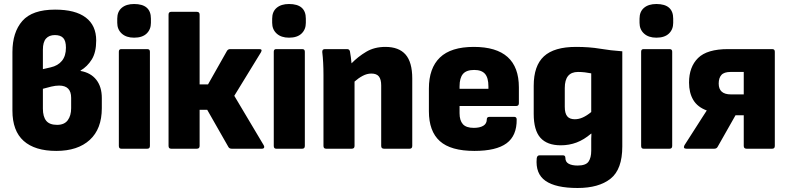

<svg xmlns="http://www.w3.org/2000/svg" viewBox="-20 -742 3933 958"><path d="M261 11Q154 11 98 -39Q42 -89 42 -190V-482Q42 -581 91.5 -637.5Q141 -694 255 -694Q356 -694 408 -654.5Q460 -615 460 -540Q460 -481 438 -445.5Q416 -410 382 -390V-388Q433 -379 460.5 -344Q488 -309 488 -253V-202Q488 -99 428 -44Q368 11 261 11ZM194 -397 233 -406Q269 -414 289 -438.5Q309 -463 309 -504Q309 -538 295.5 -552.5Q282 -567 254 -567Q225 -567 209.5 -549.5Q194 -532 194 -494ZM265 -119Q301 -119 318 -142Q335 -165 335 -202V-254Q335 -315 275 -315Q257 -315 236 -310Q215 -305 194 -299V-200Q194 -160 210.5 -139.5Q227 -119 265 -119Z M585 0Q573 0 573 -14V-484Q573 -497 585 -497H715Q728 -497 728 -484V-14Q728 0 715 0ZM649 -554Q610 -554 587.5 -574.5Q565 -595 565 -628V-649Q565 -684 587.5 -703Q610 -722 649 -722Q733 -722 733 -649V-628Q733 -595 711.5 -574.5Q690 -554 649 -554Z M1296 -17Q1300 -10 1297.5 -5Q1295 0 1287 0H1136Q1125 0 1120 -8L1014 -194H976V-14Q976 0 962 0H834Q821 0 821 -14V-669Q821 -683 834 -683H962Q976 -683 976 -669V-321H1018L1113 -489Q1119 -497 1128 -497H1274Q1291 -497 1282 -481L1149 -264Z M1358 0Q1346 0 1346 -14V-484Q1346 -497 1358 -497H1488Q1501 -497 1501 -484V-14Q1501 0 1488 0ZM1422 -554Q1383 -554 1360.5 -574.5Q1338 -595 1338 -628V-649Q1338 -684 1360.5 -703Q1383 -722 1422 -722Q1506 -722 1506 -649V-628Q1506 -595 1484.5 -574.5Q1463 -554 1422 -554Z M1607 0Q1594 0 1594 -14V-368Q1594 -400 1592.5 -428.5Q1591 -457 1588 -482Q1587 -497 1601 -497H1712Q1723 -497 1726 -486Q1731 -459 1734 -426Q1766 -459 1807 -483.5Q1848 -508 1903 -508Q1970 -508 2003.5 -470Q2037 -432 2037 -350V-14Q2037 0 2024 0H1896Q1882 0 1882 -14V-316Q1882 -346 1870.5 -360.5Q1859 -375 1833 -375Q1811 -375 1789.5 -363.5Q1768 -352 1749 -335V-14Q1749 0 1735 0Z M2347 11Q2229 11 2174.5 -38Q2120 -87 2120 -187V-300Q2120 -402 2175 -455Q2230 -508 2344 -508Q2569 -508 2569 -306V-227Q2569 -213 2555 -213H2273V-177Q2273 -141 2289.5 -122.5Q2306 -104 2344 -104Q2374 -104 2391.5 -114.5Q2409 -125 2409 -147Q2409 -159 2423 -159H2545Q2558 -159 2558 -146Q2559 -65 2507.5 -27Q2456 11 2347 11ZM2273 -299H2417V-311Q2417 -354 2400 -373.5Q2383 -393 2346 -393Q2307 -393 2290 -373Q2273 -353 2273 -311Z M2862 196Q2753 196 2702 160.5Q2651 125 2658 48Q2660 33 2672 33H2789Q2801 33 2801 46Q2801 66 2817.5 75Q2834 84 2862 84Q2903 84 2916.5 64.5Q2930 45 2930 10V-26Q2930 -38 2930 -50Q2930 -62 2931 -75H2929Q2894 -45 2857 -31Q2820 -17 2778 -17Q2710 -17 2676.5 -54.5Q2643 -92 2643 -174V-314Q2643 -414 2694 -461Q2745 -508 2854 -508Q2921 -508 2974 -499Q3027 -490 3085 -486V-11Q3085 103 3026.5 149.5Q2968 196 2862 196ZM2848 -147Q2868 -147 2888 -156Q2908 -165 2930 -183V-376Q2915 -379 2898.5 -381Q2882 -383 2864 -383Q2798 -383 2798 -303V-209Q2798 -177 2810 -162Q2822 -147 2848 -147Z M3191 0Q3179 0 3179 -14V-484Q3179 -497 3191 -497H3321Q3334 -497 3334 -484V-14Q3334 0 3321 0ZM3255 -554Q3216 -554 3193.5 -574.5Q3171 -595 3171 -628V-649Q3171 -684 3193.5 -703Q3216 -722 3255 -722Q3339 -722 3339 -649V-628Q3339 -595 3317.5 -574.5Q3296 -554 3255 -554Z M3405 0Q3387 0 3395 -17L3461 -120Q3472 -137 3483 -154.5Q3494 -172 3506 -190V-191Q3460 -208 3439 -243.5Q3418 -279 3418 -330Q3418 -408 3463 -452.5Q3508 -497 3613 -497H3833Q3846 -497 3846 -484V-14Q3846 0 3833 0H3705Q3691 0 3691 -14V-167H3650L3561 -10Q3556 0 3544 0ZM3627 -271H3691V-383H3625Q3593 -383 3579.5 -368Q3566 -353 3566 -325Q3566 -271 3627 -271Z"/></svg>

Font: Sofia Sans Semi Condensed Black
Style: Regular
Weight: 900
Designer: Botio Nikoltchev, Ani Petrova
Foundry: lettersoup
Version: Version 4.100; ttfautohint (v1.8.4.7-5d5b)